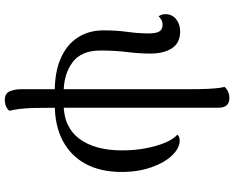

<svg xmlns="http://www.w3.org/2000/svg" viewBox="-110 -662 998 819"><g transform="rotate(90 389.5 -252.0)"><path d="M371 14Q287 14 228.5 -11.5Q170 -37 139.5 -84Q109 -131 109 -194Q109 -250 115.5 -296Q122 -342 122 -389Q122 -417 114 -431.5Q106 -446 85 -446Q73 -446 64.5 -441Q56 -436 49 -429Q40 -442 40 -458Q40 -487 61.5 -504Q83 -521 114 -521Q162 -521 185 -486.5Q208 -452 208 -393Q208 -348 201.5 -294.5Q195 -241 195 -181Q195 -100 244.5 -62.5Q294 -25 371 -24ZM406 227Q378 227 369 206Q360 185 360 156V-559Q360 -609 358.5 -638Q357 -667 355 -683.5Q353 -700 350 -710Q358 -720 371 -725.5Q384 -731 397 -731Q419 -731 429 -719Q439 -707 439 -684V1Q439 62 440 101.5Q441 141 444.5 166.5Q448 192 452 207Q446 216 433.5 221.5Q421 227 406 227ZM423 14V-24Q474 -24 511 -41.5Q548 -59 572 -91.5Q596 -124 608.5 -169.5Q621 -215 621 -273Q621 -327 612 -374Q603 -421 588.5 -456Q574 -491 554 -509Q562 -519 579 -519Q611 -519 642 -487Q673 -455 693 -398.5Q713 -342 713 -271Q713 -182 679 -118.5Q645 -55 580.5 -20.5Q516 14 423 14Z"/></g></svg>

Font: Arima Medium
Style: Regular
Weight: 500
Designer: Joana Correia and Natanael Gama
Foundry: NDISCOVER
Version: Version 1.101;gftools[0.9.23]